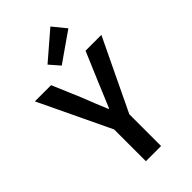

<svg xmlns="http://www.w3.org/2000/svg" viewBox="-269 -960 1039 1039"><g transform="rotate(-45 250.5 -440.5)"><path d="M191.9 0V-243.2L-3.9 -653.8H120.1L190.9 -486.8Q223.1 -403.8 249 -342.8H252.9Q304.7 -465.8 313 -486.8L383.8 -653.8H504.9L308.1 -243.2V0ZM235.8 -688 185.1 -746.1 341.8 -880.9 403.8 -805.2Z"/></g></svg>

Font: Toshiba Sans Medium
Style: Regular
Weight: 500
Designer: Paul D. Hunt
Foundry: Toshiba Corporation
Version: Version 2.020;PS 2.0;hotconv 1.0.86;makeotf.lib2.5.63406